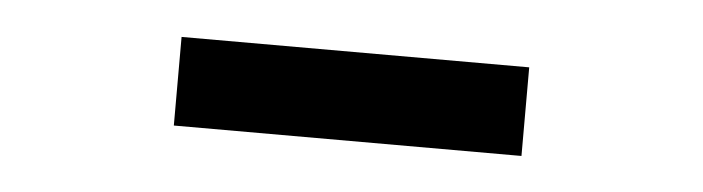

<svg xmlns="http://www.w3.org/2000/svg" viewBox="-24 -357 648 177"><g transform="rotate(5 300.0 -268.0)"><path d="M139.2 -227.1V-309.1H460.9V-227.1Z"/></g></svg>

Font: TypoPRO Noto Mono
Style: Regular
Weight: 400
Designer: Monotype Design Team
Foundry: Monotype Imaging Inc.
Version: Version 1.00